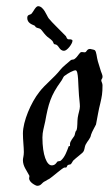

<svg xmlns="http://www.w3.org/2000/svg" viewBox="-20 -582 351 620"><path d="M311 -307C311 -313 307 -319 307 -322C307 -327 311 -328 311 -333C312 -340 306 -349 304 -358L296 -384C292 -397 292 -415 286 -420C283 -422 274 -423 271 -424C259 -424 261 -413 253 -413C251 -413 247 -414 244 -414C236 -414 233 -400 220 -391C217 -389 212 -390 209 -388C197 -377 184 -368 176 -358C153 -329 126 -310 107 -285C80 -251 54 -190 54 -151C54 -130 57 -107 57 -91C57 -78 54 -72 54 -65C54 -45 66 -32 74 -16C75 -15 75 -14 75 -13C75 -11 74 -8 74 -6C74 7 96 18 100 18C114 18 114 8 126 3C130 0 135 -2 140 -5C147 -9 183 -41 188 -41C189 -41 192 -41 193 -41C196 -41 196 -46 198 -48C201 -51 206 -50 209 -52C211 -54 214 -60 216 -63C225 -72 247 -88 249 -92C253 -97 253 -107 256 -114C263 -128 272 -134 274 -147C277 -157 288 -175 290 -180C295 -205 298 -226 304 -249C309 -271 311 -280 311 -307ZM238 -238C238 -228 233 -216 231 -202C229 -189 231 -173 227 -161C222 -157 223 -149 220 -143C217 -138 206 -126 206 -117C206 -115 206 -113 206 -111C206 -109 203 -111 202 -110C196 -94 190 -75 176 -63C173 -61 168 -62 165 -60C162 -56 158 -48 147 -48C131 -48 117 -81 117 -138C117 -157 122 -170 126 -190C136 -246 144 -274 176 -318C181 -324 184 -333 187 -336C200 -346 217 -355 224 -355C234 -355 232 -308 235 -274C236 -261 238 -248 238 -238ZM213 -453C210 -455 208 -455 206 -455H202C196 -455 195 -461 193 -465C169 -490 150 -507 137 -523C131 -531 121 -562 103 -562C95 -562 87 -543 82 -538C77 -533 68 -536 68 -524C68 -508 83 -503 90 -500C94 -499 94 -495 96 -494C100 -491 108 -491 111 -488C115 -485 121 -475 128 -468C134 -461 143 -457 149 -450C153 -446 152 -439 157 -439C171 -438 170 -418 187 -418C197 -418 214 -441 214 -450C214 -451 214 -452 213 -453Z"/></svg>

Font: Jim Nightshade
Style: Regular
Weight: 400
Designer: Astigmatic (AOETI)
Foundry: Astigmatic (AOETI)
Version: Version 1.000